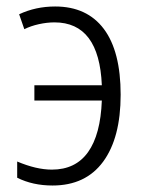

<svg xmlns="http://www.w3.org/2000/svg" viewBox="-20 -562 437 592"><path d="M33 -14V-64Q92 -39 140 -39Q213 -39 251.5 -93Q290 -147 294 -252H86V-299H294Q286 -493 148 -493Q125 -493 100 -487.5Q75 -482 55 -472L39 -518Q90 -542 150 -542Q248 -542 300 -473Q352 -404 352 -270Q352 -137 298 -63.5Q244 10 142 10Q81 10 33 -14Z"/></svg>

Font: Noto Sans Display Light Narrow
Style: Regular
Weight: 300
Width: 4
Designer: Monotype Design team
Foundry: Monotype Imaging Inc.
Version: Version 1.000